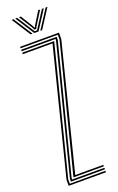

<svg xmlns="http://www.w3.org/2000/svg" viewBox="-180 -998 641 1043"><g transform="rotate(-20 140.5 -476.5)"><path d="M63 -34.2 248.2 -764V-791.5H33.2V-800H258V-763L76.5 -42.8H238.8V-34.2ZM23 0V-34.2L205.2 -757.2H33.2V-765.8H218L32.8 -34V-8.5H238.8V0ZM42.5 -17V-33.5L228.8 -767V-774.2H33.2V-783H238.5V-765.2L52.2 -33V-25.8H238.8V-17ZM40 -953H50.8L121 -844H110.2ZM61.2 -953H72.2L125.5 -869.5L136.8 -852.2H150.5L161.5 -869.5L215 -953H226L156 -844H131.2ZM82.5 -953H93.5L137.8 -881.2L140.8 -872.5H146.5L149.5 -881.2L193.8 -953H204.8L156.5 -875.8L148.8 -861.2H138.5L131 -875.8ZM236.5 -953H247.2L176.8 -844H166.2Z"/></g></svg>

Font: Big Shoulders Inline Text Thin ExtraLight
Style: Regular
Weight: 250
Version: Version 2.002